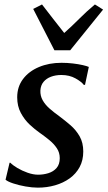

<svg xmlns="http://www.w3.org/2000/svg" viewBox="-20 -852 494 882"><path d="M370.5 -462H365Q355 -476 327 -491.8Q299 -507.5 262 -507.5Q235.5 -507.5 214.2 -499.5Q193 -491.5 180 -476Q167 -460.5 165.5 -436.5Q164.5 -412 176 -391.5Q187.5 -371 207.8 -353.2Q228 -335.5 252.5 -318Q278.5 -298.5 303.8 -276.8Q329 -255 345.8 -225.8Q362.5 -196.5 362.5 -156Q362.5 -115.5 345.8 -84.5Q329 -53.5 299.8 -32.5Q270.5 -11.5 233 -0.8Q195.5 10 154 10Q128 10 97 4.5Q66 -1 40.5 -9.5Q15 -18 5.5 -26.5L24 -104.5H27.5Q38.5 -93 60 -80.2Q81.5 -67.5 107 -58.5Q132.5 -49.5 155.5 -49.5Q179.5 -49.5 202.2 -56.5Q225 -63.5 239.8 -80.2Q254.5 -97 254.5 -125.5Q254.5 -151 241 -171.2Q227.5 -191.5 206 -209Q184.5 -226.5 161 -243Q140 -257.5 116.2 -279.8Q92.5 -302 75.8 -333Q59 -364 59 -405Q59 -453.5 85.8 -489Q112.5 -524.5 158.8 -544Q205 -563.5 262.5 -563.5Q289 -563.5 314.5 -560.5Q340 -557.5 359.8 -553Q379.5 -548.5 388 -544.5ZM230 -621 132.5 -811 173 -831.5Q197.5 -800 223 -766.8Q248.5 -733.5 275 -700.5Q312 -733.5 344.5 -766.2Q377 -799 416 -831.5L453.5 -808L302.5 -621Z"/></svg>

Font: Merriweather 28pt Medium
Style: Italic
Weight: 500
Italic angle: -7.8°
Version: Version 2.101